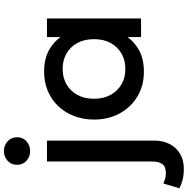

<svg xmlns="http://www.w3.org/2000/svg" viewBox="-72 -754 986 1010"><g transform="rotate(-90 421.0 -249.0)"><path d="M38 225Q5.5 225 -19 218.8Q-43.5 212.5 -64.5 201.5L-39 117Q-26.5 123 -14 126.8Q-1.5 130.5 16 130.5Q49 130.5 62.8 112Q76.5 93.5 76.5 57V-495H186.5V67.5Q186.5 115.5 168.2 150.8Q150 186 116.5 205.5Q83 225 38 225ZM131.5 -583.5Q102 -583.5 80.5 -602.5Q59 -621.5 59 -652.5Q59 -683 80.5 -702.2Q102 -721.5 131.5 -721.5Q161 -721.5 182.5 -702.2Q204 -683 204 -652.5Q204 -621.5 182.5 -602.5Q161 -583.5 131.5 -583.5Z M549 15Q475 15 418.2 -19.2Q361.5 -53.5 329.2 -112.8Q297 -172 297 -247.5Q297 -304 315.5 -352Q334 -400 367.5 -435.5Q401 -471 447.5 -490.5Q494 -510 549 -510Q622 -510 671.2 -479Q720.5 -448 746.5 -399L731 -375.5V-495H829V0H731V-119.5L746.5 -96Q720.5 -47 671.2 -16Q622 15 549 15ZM563.5 -82.5Q608.5 -82.5 644 -102.8Q679.5 -123 699.8 -160Q720 -197 720 -247.5Q720 -298 699.8 -335.2Q679.5 -372.5 644 -392.5Q608.5 -412.5 563.5 -412.5Q518 -412.5 482.8 -392.5Q447.5 -372.5 427 -335.2Q406.5 -298 406.5 -247.5Q406.5 -197 427 -160Q447.5 -123 482.8 -102.8Q518 -82.5 563.5 -82.5Z"/></g></svg>

Font: Geologica Thin Cursive
Style: Regular
Weight: 400
Version: Version 1.010;gftools[0.9.28]